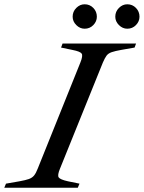

<svg xmlns="http://www.w3.org/2000/svg" viewBox="-70 -876 671 896"><path d="M-50 0 -42 -19 21 -30Q49 -35 64.5 -40.5Q80 -46 89 -57Q98 -68 106 -89L305 -584Q318 -616 311 -626Q304 -636 268 -643L215 -654L222 -673H565L558 -654L495 -643Q467 -638 451 -632.5Q435 -627 427 -616Q419 -605 410 -584L210 -89Q197 -58 204 -48Q211 -38 247 -30L301 -19L293 0ZM325 -742Q303 -742 286 -759Q269 -776 269 -798Q269 -822 286 -839Q303 -856 325 -856Q349 -856 365.5 -839Q382 -822 382 -798Q382 -776 365.5 -759Q349 -742 325 -742ZM524 -742Q502 -742 485 -759Q468 -776 468 -798Q468 -822 485 -839Q502 -856 524 -856Q548 -856 564.5 -839Q581 -822 581 -798Q581 -776 564.5 -759Q548 -742 524 -742Z"/></svg>

Font: Ibarra Real Nova Medium
Style: Italic
Weight: 500
Italic angle: -22°
Designer: Jose Maria Ribagorda & Octavio Pardo
Foundry: Octavio Pardo
Version: Version 2.000